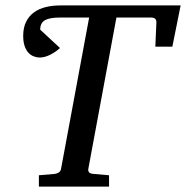

<svg xmlns="http://www.w3.org/2000/svg" viewBox="-20 -691 689 711"><path d="M618.2 -518.1H555.2L559.1 -606Q560.5 -626 540 -626H411.1L307.1 -65.9Q305.7 -58.6 309.6 -53.2Q313.5 -47.9 327.1 -46.9L383.8 -42V0H124V-42L182.1 -46.9Q190.9 -47.9 197.8 -52.5Q204.6 -57.1 206.1 -65.9L310.1 -626H200.2Q163.6 -626 146.2 -616Q128.9 -606 128.9 -581.1L202.1 -513.2Q185.1 -497.6 165 -487.8Q145 -478 127 -478Q116.2 -478 105.2 -482.2Q94.2 -486.3 85.4 -495.6Q76.7 -504.9 71.3 -520.3Q65.9 -535.6 65.9 -558.1Q65.9 -588.9 76.7 -610.4Q87.4 -631.8 106 -645.3Q124.5 -658.7 149.4 -664.8Q174.3 -670.9 203.1 -670.9H648.9Z"/></svg>

Font: Charis SIL
Style: Italic
Weight: 400
Italic angle: -11°
Foundry: SIL International
Version: Version 4.112